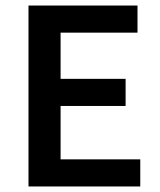

<svg xmlns="http://www.w3.org/2000/svg" viewBox="-20 -674 578 694"><path d="M83 0V-654H477V-556H199V-389H434V-291H199V-98H487V0Z"/></svg>

Font: TT Toshiba Sans Medium
Style: Regular
Weight: 500
Designer: Paul D. Hunt
Foundry: Toshiba Corporation
Version: Version 2.020;PS 2.000;hotconv 1.0.86;makeotf.lib2.5.63406